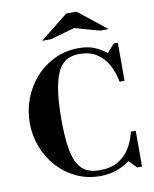

<svg xmlns="http://www.w3.org/2000/svg" viewBox="-104 -1057 919 1148"><g transform="rotate(-10 355.5 -483.5)"><path d="M412 13Q333 13 267 -18Q201 -49 152.5 -102.5Q104 -156 77 -225.5Q50 -295 50 -372Q50 -449 76.5 -519Q103 -589 152 -644Q201 -699 268 -731Q335 -763 416 -763Q468 -763 505.5 -748.5Q543 -734 583 -704L627 -754H652V-523H622Q611 -581 585.5 -627.5Q560 -674 517.5 -701Q475 -728 412 -728Q375 -728 343.5 -714Q312 -700 289 -661.5Q266 -623 253 -550.5Q240 -478 240 -361Q240 -258 250.5 -191.5Q261 -125 283 -88Q305 -51 337.5 -36.5Q370 -22 413 -22Q481 -22 526.5 -49Q572 -76 598.5 -120.5Q625 -165 636 -217H666V0H636L592 -46Q549 -15 504.5 -1Q460 13 412 13ZM208 -844 379 -980H441L612 -844H559L410 -886L261 -844Z"/></g></svg>

Font: Libre Bodoni
Style: Regular
Weight: 400
Designer: Pablo Impallari, Rodrigo Fuenzalida
Foundry: Impallari Type
Version: Version 2.005;gftools[0.9.23]